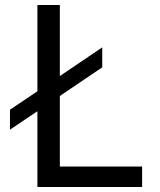

<svg xmlns="http://www.w3.org/2000/svg" viewBox="-20 -750 640 770"><path d="M130 0V-304L20 -230V-310L130 -384V-730H220V-445L390 -560V-480L220 -365V-82H550V0Z"/></svg>

Font: JetBrains Mono NL
Style: Regular
Weight: 400
Monospace: yes
Designer: Philipp Nurullin, Konstantin Bulenkov
Foundry: JetBrains
Version: Version 2.305; ttfautohint (v1.8.4.7-5d5b)